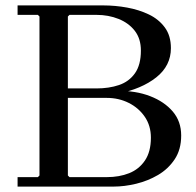

<svg xmlns="http://www.w3.org/2000/svg" viewBox="-20 -690 723 710"><path d="M414 -343V-354Q482 -355 535 -334.5Q588 -314 619 -277.5Q650 -241 650 -189Q650 -137 626 -101Q602 -65 564.5 -43Q527 -21 483.5 -10.5Q440 0 400 0H45V-35H120L126 -41V-629L120 -635H45V-670H362Q406 -670 450 -662Q494 -654 530.5 -636.5Q567 -619 589.5 -588.5Q612 -558 612 -512Q612 -447 558 -404Q504 -361 414 -343ZM237 -635 231 -629V-345L186 -363H337Q383 -363 420 -375.5Q457 -388 479 -419Q501 -450 501 -503Q501 -547 478.5 -576Q456 -605 418.5 -620Q381 -635 337 -635ZM375 -35Q421 -35 457.5 -49.5Q494 -64 516 -96.5Q538 -129 538 -181Q538 -225 515.5 -258Q493 -291 456 -309.5Q419 -328 375 -328H186L231 -347V-41L237 -35Z"/></svg>

Font: Brygada 1918 Medium
Style: Regular
Weight: 500
Designer: Mateusz Machalski | Borys Kosmynka | Przemek Hoffer
Foundry: NIEPODLEGLA 2018
Version: Version 3.006